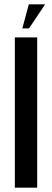

<svg xmlns="http://www.w3.org/2000/svg" viewBox="-20 -873 241 893"><path d="M153 -699V0H49V-699ZM84 -741 114 -853H190L115 -741Z"/></svg>

Font: Moniqa Paragraph
Style: Bold
Weight: 700
Designer: Rajesh Rajput
Foundry: Rajesh Rajput
Version: Version 1.000